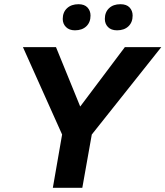

<svg xmlns="http://www.w3.org/2000/svg" viewBox="-20 -892 786 912"><path d="M231 0 275 -253 89 -668H246L361 -386L573 -668H746L416 -253L371 0ZM336 -748Q309 -748 293.5 -763.5Q278 -779 278 -802Q278 -834 298.5 -853Q319 -872 353 -872Q381 -872 395.5 -856.5Q410 -841 410 -818Q410 -786 390 -767Q370 -748 336 -748ZM536 -748Q508 -748 493 -763.5Q478 -779 478 -802Q478 -834 498 -853Q518 -872 552 -872Q581 -872 595.5 -856.5Q610 -841 610 -818Q610 -786 590 -767Q570 -748 536 -748Z"/></svg>

Font: Celebes
Style: Bold Italic
Weight: 700
Italic angle: -10°
Designer: Anugrah Pasau
Foundry: Lafontype
Version: Version 1.000; ttfautohint (v1.8.4)